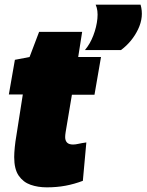

<svg xmlns="http://www.w3.org/2000/svg" viewBox="-20 -795 630 825"><path d="M351 -183 336 -18Q299 -4 261.5 3Q224 10 181 10Q143 10 111.5 -1Q80 -12 60.5 -40Q41 -68 41 -120Q41 -137 43.5 -162.5Q46 -188 50 -210L78 -389H18L44 -538L107 -550L148 -658H333L316 -550H414L386 -388H289L262 -227Q261 -221 260.5 -215.5Q260 -210 260 -206Q260 -191 268 -182.5Q276 -174 294 -174Q304 -174 317 -177Q330 -180 351 -183ZM345 -580Q367 -606 381 -642.5Q395 -679 398.5 -715Q402 -751 391 -775H584Q599 -723 573.5 -669.5Q548 -616 500 -580Z"/></svg>

Font: Georama ExtraCondensed Thin Black
Style: Italic
Weight: 900
Italic angle: -9°
Version: Version 1.001